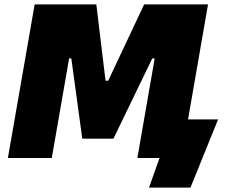

<svg xmlns="http://www.w3.org/2000/svg" viewBox="-20 -720 1049 875"><path d="M16 0H216L295 -454H305L355 -88H497L674 -454H685L606 0H707L659 135H848L974 -176H837L928 -700H637L473 -352H461L419 -700H138Z"/></svg>

Font: Fixel Display Black
Style: Italic
Weight: 900
Italic angle: -10°
Designer: AlfaBravo + MacPaw
Foundry: Kyrylo Tkachov, Marchela Mozhyna, Serhii Makarenko, Maria Weinstein, Zakhar Kryvoshyya
Version: Version 1.210;Glyphs 3.2 (3217)